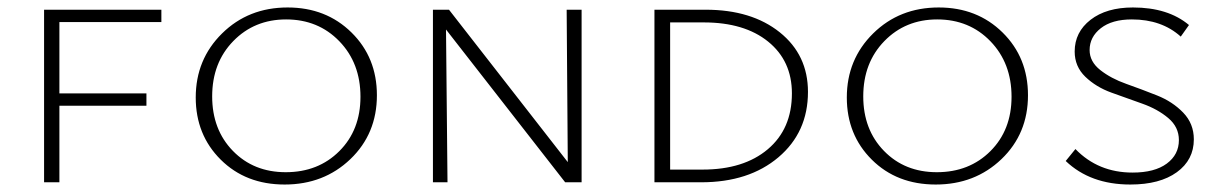

<svg xmlns="http://www.w3.org/2000/svg" viewBox="-20 -488 3267 514"><path d="M412 -429H139V-238H372V-205H139V0H98V-462H412Z M742 6Q638 6 571 -60.5Q504 -127 504 -227Q504 -329 574.5 -398.5Q645 -468 750 -468Q853 -468 921 -401Q989 -334 989 -233Q989 -130 918 -62Q847 6 742 6ZM745 -27Q832 -27 888.5 -83.5Q945 -140 945 -229Q945 -319 888.5 -377.5Q832 -436 746 -436Q661 -436 604.5 -378Q548 -320 548 -230Q548 -141 603.5 -84Q659 -27 745 -27Z M1497 -462H1537V0H1493L1174 -409L1178 0H1139V-462H1182L1500 -54Z M1857 0H1732V-462H1869Q1992 -462 2067.5 -401.5Q2143 -341 2143 -242Q2143 -134 2064 -67Q1985 0 1857 0ZM2100 -238Q2100 -325 2036.5 -376.5Q1973 -428 1864 -428H1774V-34H1861Q1971 -34 2035.5 -88.5Q2100 -143 2100 -238Z M2485 6Q2381 6 2314 -60.5Q2247 -127 2247 -227Q2247 -329 2317.5 -398.5Q2388 -468 2493 -468Q2596 -468 2664 -401Q2732 -334 2732 -233Q2732 -130 2661 -62Q2590 6 2485 6ZM2488 -27Q2575 -27 2631.5 -83.5Q2688 -140 2688 -229Q2688 -319 2631.5 -377.5Q2575 -436 2489 -436Q2404 -436 2347.5 -378Q2291 -320 2291 -230Q2291 -141 2346.5 -84Q2402 -27 2488 -27Z M3136 -113Q3136 -148 3107.5 -172Q3079 -196 3038 -210.5Q2997 -225 2955.5 -240Q2914 -255 2885.5 -282.5Q2857 -310 2857 -350Q2857 -402 2899.5 -435Q2942 -468 3013 -468Q3107 -468 3163 -421L3141 -390Q3090 -436 3010 -436Q2957 -436 2927 -412.5Q2897 -389 2897 -354Q2897 -323 2925.5 -300.5Q2954 -278 2995 -263.5Q3036 -249 3077.5 -232.5Q3119 -216 3147.5 -186.5Q3176 -157 3176 -115Q3176 -60 3130.5 -27Q3085 6 3006 6Q2899 6 2833 -57L2859 -89Q2920 -26 3012 -26Q3071 -26 3103.5 -50Q3136 -74 3136 -113Z"/></svg>

Font: EauTestSC Light
Style: Regular
Weight: 300
Designer: Christian Thalmann (Catharsis Fonts)
Version: Version 0.001;PS 000.001;hotconv 1.0.88;makeotf.lib2.5.64775